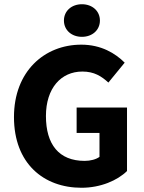

<svg xmlns="http://www.w3.org/2000/svg" viewBox="-20 -875 678 907"><path d="M282 -778C282 -733 318 -701 367 -701C416 -701 452 -733 452 -778C452 -823 416 -855 367 -855C318 -855 282 -823 282 -778ZM46 -322C46 -103 186 12 365 12C456 12 535 -23 580 -67V-367H342V-247H450V-134C434 -122 407 -115 380 -115C258 -115 197 -193 197 -327C197 -458 268 -537 369 -537C425 -537 459 -515 492 -485L569 -579C525 -623 458 -664 364 -664C190 -664 46 -538 46 -322Z"/></svg>

Font: Cambridge Sans Bold
Style: Regular
Weight: 700
Version: Version 2.020;PS 002.020;hotconv 1.0.88;makeotf.lib2.5.64775